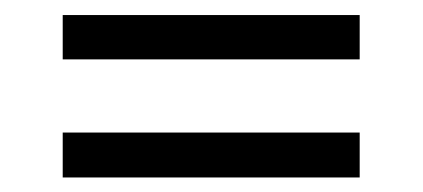

<svg xmlns="http://www.w3.org/2000/svg" viewBox="-20 -397 570 259"><path d="M64.6 -157.6V-218.2H465.2V-157.6ZM64.6 -316.9V-376.7H465.2V-316.9Z"/></svg>

Font: Faustina Light
Style: Regular
Weight: 300
Designer: Alfonso Garcia
Foundry: http://www.omnibus-type.com
Version: Version 1.200